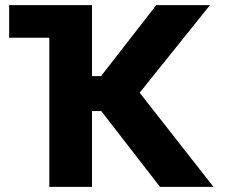

<svg xmlns="http://www.w3.org/2000/svg" viewBox="-20 -727 889 747"><path d="M337.9 -430.7H373L587.9 -707H796.9L523.4 -366.2L810.5 0H602.5L374 -294.9H337.9V0H171.9V-580.1H15.6V-707H337.9Z"/></svg>

Font: Pretendard Std ExtraBold
Style: Regular
Weight: 800
Designer: Base glyphs from Inter by Rasmus Andersson; Hangeul glyphs from Noto Sans CJK(Source Han Sans) by Jang Soo-young and Kan
Foundry: Kil Hyung-jin
Version: Version 1.309